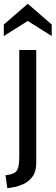

<svg xmlns="http://www.w3.org/2000/svg" viewBox="-41 -755 294 1017"><path d="M-2 242 -12 173Q17.5 170 33.2 161.8Q49 153.5 55 133Q61 112.5 61 73V-490H151V107Q151 154 130.8 181Q110.5 208 82 220.5Q53.5 233 28 237ZM-21 -564V-625L106 -735L233 -625V-564L106 -644Z"/></svg>

Font: Cabin Resolve
Style: Regular-Resolve
Weight: 400
Designer: Pablo Impallari
Foundry: Pablo Impallari. http://www.impallari.com Igino Marini. http://www.ikern.com
Version: Version 3.001